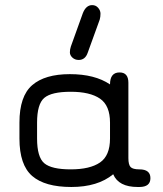

<svg xmlns="http://www.w3.org/2000/svg" viewBox="-20 -746 650 766"><path d="M347.7 -725.6Q362.3 -725.6 371.6 -714.8Q380.9 -704.1 380.9 -691.4Q380.9 -678.7 377.9 -668L330.1 -536.1Q320.3 -506.8 293.9 -506.8Q279.3 -506.8 269 -516.1Q258.8 -525.4 258.8 -537.1Q258.8 -548.8 262.7 -560.5L310.5 -693.4Q323.2 -725.6 347.7 -725.6ZM536.1 0H529.3Q453.1 0 431.6 -50.8Q370.1 0 264.6 0Q159.2 0 108.4 -43.9Q57.6 -87.9 57.6 -193.4V-256.8Q57.6 -362.3 108.4 -406.2Q159.2 -450.2 258.8 -450.2Q358.4 -450.2 418.9 -409.2Q418.9 -457 457 -457Q492.2 -457 492.2 -416V-115.2Q492.2 -88.9 501 -79.6Q509.8 -70.3 536.1 -70.3Q580.1 -70.3 580.1 -35.2Q580.1 0 536.1 0ZM127.9 -256.8V-193.4Q127.9 -119.1 156.7 -94.7Q185.5 -70.3 262.2 -70.3Q338.9 -70.3 378.9 -97.7Q418.9 -125 418.9 -193.4V-256.8Q418.9 -325.2 378.9 -352.5Q338.9 -379.9 262.2 -379.9Q185.5 -379.9 156.7 -355.5Q127.9 -331.1 127.9 -256.8Z"/></svg>

Font: Jura
Style: DemiBold
Weight: 600
Version: Version 2.5